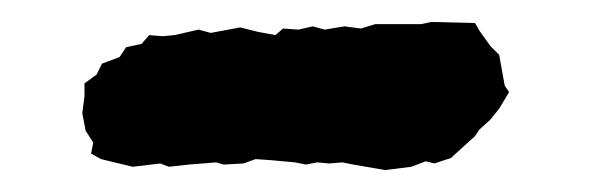

<svg xmlns="http://www.w3.org/2000/svg" viewBox="-20 -747 540 175"><path d="M101 -595 72 -602 63 -607 65 -617 58 -628 55 -644 57 -659V-671L68 -679L73 -689L89 -695L95 -704L109 -707L116 -715L128 -714L139 -715L161 -720L172 -717L199 -722L215 -718L231 -715L238 -721L252 -720L265 -723L276 -720L294 -723L309 -721L322 -725H330H364L373 -727L413 -726L417 -719L427 -705L435 -697L440 -669L444 -663L435 -648L427 -638L417 -629L413 -623L391 -603L376 -598L368 -600L355 -595L331 -592L302 -597L292 -599L280 -598L269 -599L259 -597L249 -599L227 -601L213 -602L202 -598L184 -597L177 -599L152 -597L134 -595L126 -598Z"/></svg>

Font: Winky Rough
Style: Bold Italic
Weight: 700
Italic angle: -8.97852°
Designer: Simon Atzbach
Foundry: typofactur
Version: Version 1.206; ttfautohint (v1.8.4.7-5d5b)